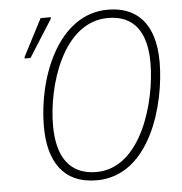

<svg xmlns="http://www.w3.org/2000/svg" viewBox="-52 -775 790 835"><g transform="rotate(-5 342.5 -357.5)"><path d="M337 10C574 10 654 -302 654 -479C654 -646 576 -725 449 -725C231 -725 128 -455 128 -243C128 -92 190 10 337 10ZM70 -545H96L198 -706L200 -714H155L72 -554ZM339 -26C222 -26 168 -107 168 -244C168 -414 248 -689 447 -689C559 -689 614 -614 614 -479C614 -312 536 -26 339 -26Z"/></g></svg>

Font: Noto Sans SemiCondensed ExtraLight
Style: Italic
Weight: 200
Width: 4
Italic angle: -12°
Designer: Monotype Design Team
Foundry: Monotype Imaging Inc.
Version: Version 2.013